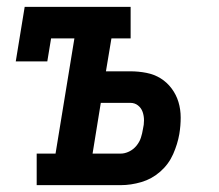

<svg xmlns="http://www.w3.org/2000/svg" viewBox="-20 -540 640 560"><path d="M87 0V-92H142L197 -428H129L118 -361H26L52 -520H361V-428H305L289 -332H360Q384 -332 407 -327.5Q430 -323 448.5 -311.5Q467 -300 480.5 -282Q494 -264 500.5 -242.5Q507 -221 507 -197Q507 -173 503 -149Q498 -120 485 -90.5Q472 -61 447.5 -39.5Q423 -18 392.5 -9Q362 0 332 0ZM250 -92H332Q344 -92 356.5 -98Q369 -104 378 -115Q387 -126 391 -138.5Q395 -151 397 -164Q400 -176 400 -189Q400 -202 396 -213.5Q392 -225 382.5 -232.5Q373 -240 360 -240H274Z"/></svg>

Font: Iosevka Etoile SmBdObl
Style: Regular
Weight: 600
Italic angle: -9°
Designer: Belleve Invis
Foundry: Belleve Invis
Version: Version 15.5.2; ttfautohint (v1.8.4)